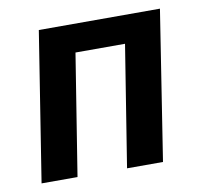

<svg xmlns="http://www.w3.org/2000/svg" viewBox="-62 -560 658 626"><g transform="rotate(-10 267.0 -247.0)"><path d="M27 0 105 -494H506L429 0H310L374 -401H210L146 0Z"/></g></svg>

Font: Nunito Sans 10pt Condensed
Style: Bold Italic
Weight: 700
Width: 3
Italic angle: -9°
Designer: Vernon Adams
Foundry: Vernon Adams
Version: Version 3.101;gftools[0.9.27]